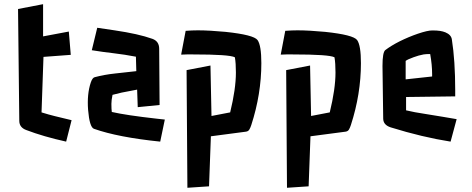

<svg xmlns="http://www.w3.org/2000/svg" viewBox="-20 -639 2246 914"><path d="M65.9 -596.2 185.1 -619.1V-465.8L307.6 -488.8L316.9 -377.9L187 -368.2L177.7 -104Q213.9 -92.8 240.2 -86.4Q306.2 -70.8 320.8 -66.9L294.9 35.2Q186.5 11.2 105 -20Q71.8 -32.2 71.8 -64Z M742.7 35.2Q541.5 14.6 427.2 -25.9Q406.2 -33.7 399.4 -115.7Q393.6 -190.9 412.1 -246.1Q419.9 -269 430.7 -271.5Q476.6 -283.7 527.3 -289.1L628.9 -300.3L627 -369.1Q573.7 -379.4 521.2 -385.5Q468.8 -391.6 417 -399.9L442.9 -506.8L525.4 -494.6Q638.7 -478 705.6 -454.1Q737.8 -442.4 737.8 -406.7L739.7 -139.2L635.7 -128.9L632.8 -212.4L605 -207Q558.1 -199.2 515.6 -187.5Q510.3 -161.6 510.3 -144.5Q510.3 -119.6 512.2 -106Q581.1 -90.3 724.6 -74.2L764.6 -69.8Z M975.1 248 872.1 254.9 868.2 -305.2 981.9 -327.1 986.8 -86.9 1075.7 -104Q1103 -215.8 1103 -293.9Q1103 -338.9 1098.1 -366.2Q1073.2 -379.9 898.4 -379.9H869.1Q855 -379.9 842.3 -378.9L863.8 -492.2Q895.5 -494.6 922.1 -494.6Q948.7 -494.6 983.6 -492.7Q1018.6 -490.7 1053.7 -487.3Q1188 -473.1 1206.1 -448.2Q1224.1 -422.9 1224.1 -338.4Q1224.1 -191.4 1176.3 -43.9Q1172.4 -31.7 1167.2 -22.7Q1162.1 -13.7 1150.9 -12.2L983.9 9.8Z M1449.2 248 1346.2 254.9 1342.3 -305.2 1456.1 -327.1 1460.9 -86.9 1549.8 -104Q1577.1 -215.8 1577.1 -293.9Q1577.1 -338.9 1572.3 -366.2Q1547.4 -379.9 1372.6 -379.9H1343.3Q1329.1 -379.9 1316.4 -378.9L1337.9 -492.2Q1369.6 -494.6 1396.2 -494.6Q1422.9 -494.6 1457.8 -492.7Q1492.7 -490.7 1527.8 -487.3Q1662.1 -473.1 1680.2 -448.2Q1698.2 -422.9 1698.2 -338.4Q1698.2 -191.4 1650.4 -43.9Q1646.5 -31.7 1641.4 -22.7Q1636.2 -13.7 1625 -12.2L1458 9.8Z M1800.8 -325.2Q1800.8 -390.6 1814.5 -400.9Q1828.1 -411.1 1845.2 -421.6Q1862.3 -432.1 1882.8 -442.4Q1903.3 -452.6 1925.5 -461.9Q1947.8 -471.2 1969.2 -478.5Q2015.1 -494.1 2037.8 -494.1Q2060.5 -494.1 2074.7 -491.9Q2088.9 -489.7 2100.6 -484.9Q2127.4 -473.6 2130.9 -452.1Q2147 -350.1 2147 -209V-180.2L1913.1 -177.2V-113.8Q1951.2 -104.5 2003.9 -96.7L2087.9 -83Q2120.1 -78.1 2153.8 -71.8L2125 35.2Q1990.7 14.2 1839.8 -32.7Q1805.2 -43.9 1804.2 -73.2ZM2037.1 -285.2Q2037.1 -331.1 2027.8 -381.8Q2008.3 -381.8 1996.6 -379.9Q1984.9 -377.9 1973.1 -374.5Q1961.4 -371.1 1949.2 -366.7Q1920.4 -356.4 1911.1 -349.1V-261.2L2037.1 -274.9Z"/></svg>

Font: Passero One
Style: Regular
Weight: 400
Designer: Viktoriya Grabowska
Foundry: Viktoriya Grabowska
Version: Version 1.003